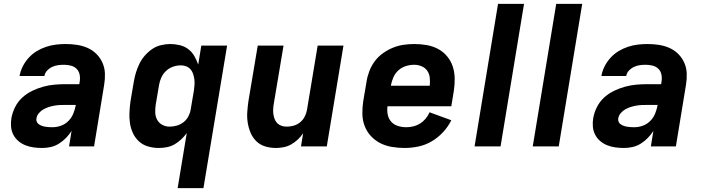

<svg xmlns="http://www.w3.org/2000/svg" viewBox="-20 -755 3640 990"><path d="M198 8Q175 8 153 5Q131 2 111 -6Q91 -14 75 -27.5Q59 -41 49 -60Q39 -79 37 -101.5Q35 -124 39 -147Q44 -175 58 -203Q72 -231 95 -252Q118 -273 146 -286.5Q174 -300 203 -308Q232 -316 261 -318.5Q290 -321 319 -321H389L391 -334Q394 -353 390.5 -370.5Q387 -388 375 -400Q363 -412 345.5 -416.5Q328 -421 310 -421Q294 -421 279 -419Q264 -417 249 -410Q234 -403 222.5 -390.5Q211 -378 209 -363H81Q85 -388 97 -412Q109 -436 127.5 -456.5Q146 -477 169 -491Q192 -505 217.5 -513.5Q243 -522 268.5 -525Q294 -528 319 -528Q349 -528 378 -523.5Q407 -519 432.5 -507.5Q458 -496 477.5 -476.5Q497 -457 508.5 -431Q520 -405 521 -376Q522 -347 517 -317L465 0H336L349 -80Q337 -61 320.5 -44Q304 -27 284 -14.5Q264 -2 242 3Q220 8 198 8ZM251 -99Q273 -99 295 -107Q317 -115 333.5 -132Q350 -149 358.5 -170.5Q367 -192 371 -214H319Q304 -214 290 -213.5Q276 -213 261.5 -210.5Q247 -208 232.5 -203.5Q218 -199 204.5 -191.5Q191 -184 180.5 -171.5Q170 -159 168 -145Q166 -136 169.5 -127.5Q173 -119 180.5 -114Q188 -109 196.5 -106Q205 -103 214 -101.5Q223 -100 232.5 -99.5Q242 -99 251 -99Z M896 215 943 -69Q930 -51 914 -36Q898 -21 879.5 -10.5Q861 0 840 4Q819 8 799 8Q770 8 743 0Q716 -8 696.5 -26Q677 -44 665.5 -68.5Q654 -93 650 -120.5Q646 -148 647.5 -176.5Q649 -205 653 -234L670 -334Q674 -358 681 -381Q688 -404 699 -426.5Q710 -449 727 -468.5Q744 -488 764.5 -502Q785 -516 809.5 -522Q834 -528 857 -528Q883 -528 907.5 -522Q932 -516 951 -501.5Q970 -487 982 -466Q994 -445 1002 -422L1018 -520H1151L1029 215ZM854 -102Q872 -102 890.5 -107Q909 -112 925 -124Q941 -136 950.5 -153.5Q960 -171 963 -189L980 -289Q982 -304 983 -318.5Q984 -333 982 -347Q980 -361 975.5 -374.5Q971 -388 962 -398Q953 -408 940 -413Q927 -418 912 -418Q892 -418 872 -411Q852 -404 836.5 -389.5Q821 -375 812 -355.5Q803 -336 800 -316L783 -216Q780 -196 780.5 -175.5Q781 -155 790 -138Q799 -121 816.5 -111.5Q834 -102 854 -102Z M1403 8Q1374 8 1347.5 0Q1321 -8 1302 -26.5Q1283 -45 1272.5 -69.5Q1262 -94 1257.5 -121.5Q1253 -149 1255 -177.5Q1257 -206 1261 -234L1309 -520H1442L1391 -216Q1389 -203 1388.5 -189.5Q1388 -176 1390 -163.5Q1392 -151 1397 -139Q1402 -127 1411 -118.5Q1420 -110 1432.5 -106Q1445 -102 1458 -102Q1476 -102 1494 -107Q1512 -112 1527 -124Q1542 -136 1551 -153.5Q1560 -171 1563 -189L1618 -520H1751L1665 0H1532L1543 -68Q1531 -50 1515.5 -35.5Q1500 -21 1481.5 -10.5Q1463 0 1442.5 4Q1422 8 1403 8Z M2066 8Q2033 8 2000.5 2.5Q1968 -3 1940.5 -17Q1913 -31 1892 -54Q1871 -77 1860 -106Q1849 -135 1848.5 -168Q1848 -201 1853 -234L1870 -334Q1874 -361 1884.5 -388.5Q1895 -416 1912.5 -439.5Q1930 -463 1954.5 -480.5Q1979 -498 2006 -509Q2033 -520 2061 -524Q2089 -528 2116 -528Q2149 -528 2180.5 -522.5Q2212 -517 2239 -502.5Q2266 -488 2285.5 -464.5Q2305 -441 2314.5 -412Q2324 -383 2324.5 -350.5Q2325 -318 2320 -286L2307 -207H1978Q1975 -184 1979.5 -163Q1984 -142 1997.5 -127Q2011 -112 2032 -105.5Q2053 -99 2075 -99Q2093 -99 2111.5 -103.5Q2130 -108 2146 -118Q2162 -128 2174.5 -143Q2187 -158 2195 -176L2307 -135Q2291 -102 2264.5 -73.5Q2238 -45 2205.5 -26Q2173 -7 2137 0.5Q2101 8 2066 8ZM1996 -313H2196Q2198 -334 2196 -354Q2194 -374 2183.5 -389.5Q2173 -405 2154.5 -413Q2136 -421 2116 -421Q2095 -421 2073.5 -414.5Q2052 -408 2035 -393Q2018 -378 2009 -357.5Q2000 -337 1996 -317Z M2427 0 2548 -735H2682L2561 0Z M2727 0 2848 -735H2982L2861 0Z M3198 8Q3175 8 3153 5Q3131 2 3111 -6Q3091 -14 3075 -27.5Q3059 -41 3049 -60Q3039 -79 3037 -101.5Q3035 -124 3039 -147Q3044 -175 3058 -203Q3072 -231 3095 -252Q3118 -273 3146 -286.5Q3174 -300 3203 -308Q3232 -316 3261 -318.5Q3290 -321 3319 -321H3389L3391 -334Q3394 -353 3390.5 -370.5Q3387 -388 3375 -400Q3363 -412 3345.5 -416.5Q3328 -421 3310 -421Q3294 -421 3279 -419Q3264 -417 3249 -410Q3234 -403 3222.5 -390.5Q3211 -378 3209 -363H3081Q3085 -388 3097 -412Q3109 -436 3127.5 -456.5Q3146 -477 3169 -491Q3192 -505 3217.5 -513.5Q3243 -522 3268.5 -525Q3294 -528 3319 -528Q3349 -528 3378 -523.5Q3407 -519 3432.5 -507.5Q3458 -496 3477.5 -476.5Q3497 -457 3508.5 -431Q3520 -405 3521 -376Q3522 -347 3517 -317L3465 0H3336L3349 -80Q3337 -61 3320.5 -44Q3304 -27 3284 -14.5Q3264 -2 3242 3Q3220 8 3198 8ZM3251 -99Q3273 -99 3295 -107Q3317 -115 3333.5 -132Q3350 -149 3358.5 -170.5Q3367 -192 3371 -214H3319Q3304 -214 3290 -213.5Q3276 -213 3261.5 -210.5Q3247 -208 3232.5 -203.5Q3218 -199 3204.5 -191.5Q3191 -184 3180.5 -171.5Q3170 -159 3168 -145Q3166 -136 3169.5 -127.5Q3173 -119 3180.5 -114Q3188 -109 3196.5 -106Q3205 -103 3214 -101.5Q3223 -100 3232.5 -99.5Q3242 -99 3251 -99Z"/></svg>

Font: Iosevka Aile Extrabold
Style: Italic
Weight: 800
Italic angle: -9°
Designer: Belleve Invis
Foundry: Belleve Invis
Version: Version 31.1.0; ttfautohint (v1.8.4)